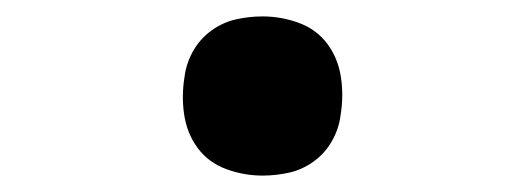

<svg xmlns="http://www.w3.org/2000/svg" viewBox="-20 -457 640 234"><path d="M300 -243Q277 -243 255.5 -251Q234 -259 221 -276.5Q208 -294 204.5 -317Q201 -340 205 -364Q207 -380 215.5 -395Q224 -410 238 -420Q252 -430 268 -433.5Q284 -437 300 -437Q323 -437 344.5 -429Q366 -421 379 -403.5Q392 -386 395.5 -363Q399 -340 395 -316Q393 -300 384.5 -285Q376 -270 362 -260Q348 -250 332 -246.5Q316 -243 300 -243Z"/></svg>

Font: Iosevka Slab Extended Oblique
Style: Bold
Weight: 700
Width: 7
Italic angle: -9°
Monospace: yes
Designer: Belleve Invis
Foundry: Belleve Invis
Version: Version 11.1.1; ttfautohint (v1.8.3)